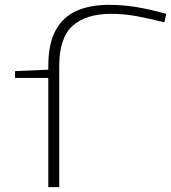

<svg xmlns="http://www.w3.org/2000/svg" viewBox="-20 -771 705 791"><path d="M224 -498V0H179V-450H42V-478L179 -484V-499Q179 -592 210 -647.5Q241 -703 297 -727Q353 -751 428 -751Q486 -751 541 -742Q596 -733 665 -714L657 -679Q597 -694 544.5 -704Q492 -714 437 -714Q335 -714 279.5 -665Q224 -616 224 -498Z"/></svg>

Font: Georama ExtraExtended ExtraLight
Style: Regular
Weight: 200
Width: 8
Designer: Jean-Baptiste Levee
Foundry: Production Type
Version: Version 1.000